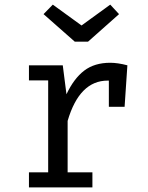

<svg xmlns="http://www.w3.org/2000/svg" viewBox="-20 -809 640 829"><path d="M530 -527 518 -348H450V-461H445Q323 -461 272 -287V-65H379V0H105V-65H188V-462H105V-527H251L267 -402Q299 -470 343.5 -504Q388 -538 456 -538Q488 -538 530 -527ZM494 -748 360 -629H303L168 -748L208 -789L332 -699L456 -789Z"/></svg>

Font: Fira Mono
Style: Regular
Weight: 400
Designer: Carrois Corporate & Edenspiekermann AG
Foundry: Carrois Corporate GbR & Edenspiekermann AG
Version: Version 3.206